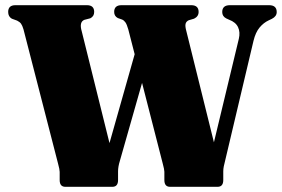

<svg xmlns="http://www.w3.org/2000/svg" viewBox="-20 -720 1086 740"><path d="M836.5 -673.5Q836.5 -700 866 -700H1017Q1046.5 -700 1046.5 -673.5Q1046.5 -657 1028 -647.5L1015.5 -641.5Q996 -632.5 980.5 -614Q965 -595.5 957 -562.5L847.5 -100Q844.5 -88.5 842.5 -78.8Q840.5 -69 840.5 -59.5V-26Q840.5 0 818.5 0H635.5Q613.5 0 613.5 -26V-58Q613.5 -66.5 607.5 -88.5L527.5 -400.5L442 -100Q435 -77.5 435 -59.5V-26Q435 0 413 0H232Q210 0 210 -26V-57.5Q210 -66.5 204 -88.5L70.5 -607Q66 -622 61 -628.8Q56 -635.5 46 -640.5L25.5 -648Q11.5 -656 11.5 -674Q11.5 -700 39.5 -700H315Q343 -700 343 -674Q343 -657 328 -649.5L305 -643.5Q284.5 -635 295 -599.5L402 -168.5L499 -511L474.5 -606.5Q469 -625.5 463.8 -633.2Q458.5 -641 451 -644.5L434 -650.5Q420 -658 420 -674Q420 -700 448.5 -700H717Q745.5 -700 745.5 -674Q745.5 -656.5 728 -648L707.5 -642Q697.5 -637.5 695.2 -628Q693 -618.5 698.5 -599L804.5 -171.5L900.5 -570.5Q906.5 -596 897.5 -615.2Q888.5 -634.5 863 -644L852 -649Q836.5 -657 836.5 -673.5Z"/></svg>

Font: Fraunces 144pt Soft Black
Style: Regular
Weight: 900
Version: Version 1.000;[b76b70a41]